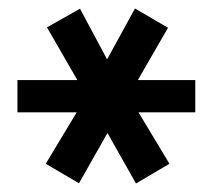

<svg xmlns="http://www.w3.org/2000/svg" viewBox="-20 -821 527 457"><path d="M301.3 -800.8 379.9 -754.9 308.1 -630.4H444.8V-553.7H309.6L383.3 -431.2L303.7 -384.3L235.8 -504.4L168 -384.8L88.9 -431.2L162.6 -553.7H21.5V-630.4H164.1L91.8 -755.9L170.4 -800.3L234.9 -679.7Z"/></svg>

Font: Dhyana
Style: Bold
Weight: 700
Foundry: Vernon Adams
Version: Version 1.002; ttfautohint (v0.8.51-6076)